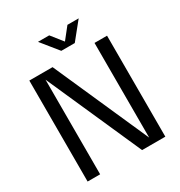

<svg xmlns="http://www.w3.org/2000/svg" viewBox="-202 -1021 1089 1161"><g transform="rotate(-30 342.5 -441.0)"><path d="M70.9 0V-705H233.2L526.1 -44V-705H613.6V0H451.3L158.4 -660.6V0ZM328.3 -764 233.3 -881.6H311.7L395.6 -776H355.2L439 -881.6H517.4L422.4 -764Z"/></g></svg>

Font: TikTok Sans Light
Style: Regular
Weight: 300
Version: Version 4.000